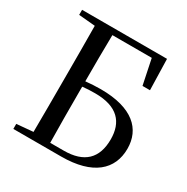

<svg xmlns="http://www.w3.org/2000/svg" viewBox="-166 -877 998 1022"><g transform="rotate(30 333.5 -366.0)"><path d="M531 -542H577L572 -732H50V-701L151 -692C152 -593 152 -494 152 -394V-345C152 -242 152 -140 151 -40L50 -31V0H344C538 0 629 -84 629 -212C629 -332 544 -416 348 -416C316 -416 285 -414 255 -411C255 -506 255 -602 257 -696H499ZM257 -34C255 -137 255 -241 255 -345V-378C280 -381 305 -382 333 -382C472 -382 527 -315 527 -211C527 -94 465 -34 340 -34Z"/></g></svg>

Font: Noto Serif KR Medium
Style: Regular
Weight: 500
Designer: Ryoko NISHIZUKA 西塚涼子 (kana & ideographs); Frank Grießhammer (Latin, Greek & Cyrillic); Wenlong ZHANG 张文龙 (bopomofo); San
Foundry: Adobe
Version: Version 2.001;hotconv 1.1.0;makeotfexe 2.6.0